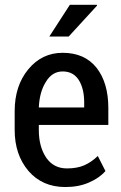

<svg xmlns="http://www.w3.org/2000/svg" viewBox="-20 -754 494 785"><path d="M247.1 10.7Q153.3 10.7 96.7 -54.7Q40 -121.1 40 -222.7Q40 -229.5 40 -242.2Q40 -256.8 40 -299.8Q40 -403.3 95.7 -470.7Q151.4 -538.1 236.3 -538.1Q326.2 -538.1 375 -476.6Q422.9 -415 422.9 -312.5Q422.9 -289.1 422.9 -243.2Q351.6 -243.2 138.7 -243.2Q138.7 -238.3 138.7 -222.7Q138.7 -154.3 168.9 -109.4Q199.2 -65.4 253.9 -65.4Q294.9 -65.4 324.2 -78.1Q353.5 -90.8 379.9 -116.2Q390.6 -95.7 411.1 -54.7Q386.7 -26.4 343.8 -7.8Q301.8 10.7 247.1 10.7ZM236.3 -461.9Q193.4 -461.9 168 -419.9Q141.6 -378.9 138.7 -314.5Q201.2 -314.5 324.2 -314.5Q324.2 -319.3 324.2 -335Q324.2 -390.6 302.7 -425.8Q280.3 -461.9 236.3 -461.9ZM265.6 -734.4Q293 -734.4 376 -734.4Q376 -733.4 377 -731.4Q347.7 -699.2 260.7 -604.5Q241.2 -604.5 181.6 -604.5Q202.1 -636.7 265.6 -734.4Z"/></svg>

Font: Noto Sans Hebrew DECATHLON 
Style: Regular
Weight: 400
Designer: Monotype Design team
Version: Version 1.03 uh